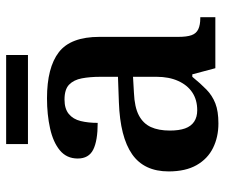

<svg xmlns="http://www.w3.org/2000/svg" viewBox="-73 -648 731 625"><g transform="rotate(-90 292.5 -335.5)"><path d="M203 10Q159 10 123.5 -7.5Q88 -25 67.5 -61Q47 -97 47 -152Q47 -232 103 -271Q159 -310 272 -314L355 -317V-374Q355 -408 350 -434.5Q345 -461 329.5 -476Q314 -491 281 -491Q251 -491 234 -477Q217 -463 211 -438.5Q205 -414 205 -383Q147 -383 118 -397.5Q89 -412 89 -448Q89 -484 115.5 -506Q142 -528 187 -538Q232 -548 285 -548Q385 -548 435 -509.5Q485 -471 485 -377V-120Q485 -93 490.5 -77.5Q496 -62 510 -55.5Q524 -49 546 -49H549V0H383L363 -75H355Q333 -48 313.5 -29Q294 -10 268.5 0Q243 10 203 10ZM246 -59Q280 -59 304 -75Q328 -91 341.5 -121Q355 -151 355 -191V-268L303 -265Q256 -263 229.5 -249Q203 -235 191.5 -210Q180 -185 180 -148Q180 -118 187 -98.5Q194 -79 209 -69Q224 -59 246 -59ZM136 -610V-681H426V-610Z"/></g></svg>

Font: Noto Serif Gujarati SemiBold
Style: Regular
Weight: 600
Version: Version 2.102